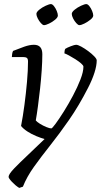

<svg xmlns="http://www.w3.org/2000/svg" viewBox="-20 -719 496 939"><path d="M74 200Q56 189 39 171Q22 153 22 146Q22 133 49.5 104.5Q77 76 117.5 38Q158 0 198 -39Q180 -44 157 -53.5Q134 -63 114 -76Q94 -89 83 -103Q92 -149 99.5 -205.5Q107 -262 112 -318.5Q117 -375 117 -418Q117 -432 111 -436Q105 -440 93 -440H38Q38 -446 39.5 -455.5Q41 -465 44 -470Q71 -481 98 -490.5Q125 -500 146 -500Q187 -500 187 -454Q187 -419 184 -375Q181 -331 176 -285.5Q171 -240 165.5 -199Q160 -158 155 -130Q160 -123 175.5 -113.5Q191 -104 207 -97.5Q223 -91 231 -91Q235 -91 252 -114Q269 -137 292 -173.5Q315 -210 337 -251.5Q359 -293 373.5 -330.5Q388 -368 388 -393Q388 -399 376.5 -409Q365 -419 348.5 -429.5Q332 -440 317 -448Q302 -456 295 -458Q295 -464 296 -470Q297 -476 299 -480Q308 -486 326.5 -493Q345 -500 352 -500Q361 -500 377.5 -491Q394 -482 411.5 -469Q429 -456 441 -443.5Q453 -431 453 -424Q453 -398 442 -363.5Q431 -329 411 -290Q366 -202 318 -133Q270 -64 225.5 -8Q181 48 146 97Q111 146 92 194ZM368 -596Q362 -596 353 -606Q344 -616 337.5 -629Q331 -642 331 -651Q331 -660 345 -671.5Q359 -683 376.5 -691Q394 -699 402 -699Q409 -699 417 -689Q425 -679 430.5 -665.5Q436 -652 436 -643Q436 -634 422.5 -623Q409 -612 393 -604Q377 -596 368 -596ZM195 -596Q189 -596 180 -606Q171 -616 164.5 -629Q158 -642 158 -651Q158 -660 172 -671.5Q186 -683 203.5 -691Q221 -699 229 -699Q236 -699 244 -689Q252 -679 257.5 -665.5Q263 -652 263 -643Q263 -634 250 -623Q237 -612 220.5 -604Q204 -596 195 -596Z"/></svg>

Font: Texturina Thin
Style: Italic
Weight: 100
Italic angle: -11°
Designer: Guillermo Torres Carreño
Foundry: Omnibus-Type
Version: Version 1.002; ttfautohint (v1.8.3)